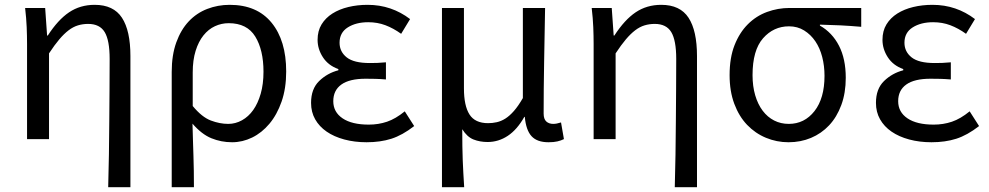

<svg xmlns="http://www.w3.org/2000/svg" viewBox="-20 -576 4097 795"><path d="M428 199Q430 133 431 63.5Q432 -6 432.5 -74Q433 -142 433.5 -207.5Q434 -273 434 -332Q434 -409 413.5 -443Q393 -477 345 -477Q323 -477 303 -471Q283 -465 264 -450.5Q245 -436 225.5 -413Q206 -390 183 -355V0H92V-394Q92 -427 90.5 -463.5Q89 -500 84 -543H167L175 -429H178Q220 -494 266 -525Q312 -556 372 -556Q450 -556 485 -502.5Q520 -449 520 -344V199Z M691 -278Q691 -348 710 -400.5Q729 -453 761.5 -487.5Q794 -522 838 -539Q882 -556 931 -556Q1044 -556 1104.5 -482Q1165 -408 1165 -280Q1165 -210 1146 -155.5Q1127 -101 1095.5 -63.5Q1064 -26 1024 -6.5Q984 13 941 13Q896 13 855.5 -3.5Q815 -20 777 -64Q778 -27 779 5.5Q780 38 781 69Q782 100 782.5 131.5Q783 163 783 199H691ZM925 -63Q955 -63 982 -78Q1009 -93 1028.5 -120.5Q1048 -148 1059.5 -188Q1071 -228 1071 -279Q1071 -369 1037 -424.5Q1003 -480 927 -480Q897 -480 870 -467.5Q843 -455 822.5 -429.5Q802 -404 790 -365.5Q778 -327 778 -276V-137Q816 -91 853 -77Q890 -63 925 -63Z M1498 13Q1448 13 1405.5 1.5Q1363 -10 1332.5 -31Q1302 -52 1285 -82Q1268 -112 1268 -150Q1268 -208 1301.5 -240.5Q1335 -273 1381 -285V-290Q1339 -305 1317 -339Q1295 -373 1295 -411Q1295 -448 1311.5 -475Q1328 -502 1356.5 -520Q1385 -538 1422.5 -547Q1460 -556 1502 -556Q1552 -556 1596 -541Q1640 -526 1678 -497L1641 -436Q1609 -459 1576 -471.5Q1543 -484 1505 -484Q1454 -484 1420 -462.5Q1386 -441 1386 -399Q1386 -362 1415.5 -338.5Q1445 -315 1511 -315Q1527 -315 1542.5 -315.5Q1558 -316 1578 -318V-247Q1554 -249 1534 -249.5Q1514 -250 1494 -250Q1427 -250 1393.5 -226Q1360 -202 1360 -157Q1360 -112 1398.5 -86Q1437 -60 1507 -60Q1547 -60 1582.5 -72Q1618 -84 1656 -115L1695 -54Q1646 -16 1600.5 -1.5Q1555 13 1498 13Z M1810 -543H1901V-210Q1901 -138 1924 -102Q1947 -66 2001 -66Q2019 -66 2037 -70Q2055 -74 2072.5 -85Q2090 -96 2108 -116.5Q2126 -137 2145 -170V-543H2237Q2235 -432 2233 -318.5Q2231 -205 2231 -106Q2231 -83 2242 -73Q2253 -63 2271 -63Q2284 -63 2303 -69L2315 0Q2303 6 2288 9.5Q2273 13 2251 13Q2204 13 2181 -12Q2158 -37 2153 -92H2151Q2121 -39 2082.5 -13.5Q2044 12 1999 12Q1967 12 1940.5 1.5Q1914 -9 1894 -41Q1894 -1 1894.5 29.5Q1895 60 1896 87Q1897 114 1898.5 140.5Q1900 167 1902 199H1810Z M2774 199Q2776 133 2777 63.5Q2778 -6 2778.5 -74Q2779 -142 2779.5 -207.5Q2780 -273 2780 -332Q2780 -409 2759.5 -443Q2739 -477 2691 -477Q2669 -477 2649 -471Q2629 -465 2610 -450.5Q2591 -436 2571.5 -413Q2552 -390 2529 -355V0H2438V-394Q2438 -427 2436.5 -463.5Q2435 -500 2430 -543H2513L2521 -429H2524Q2566 -494 2612 -525Q2658 -556 2718 -556Q2796 -556 2831 -502.5Q2866 -449 2866 -344V199Z M3245 13Q3196 13 3151.5 -5.5Q3107 -24 3073.5 -59Q3040 -94 3020.5 -146Q3001 -198 3001 -265Q3001 -337 3021.5 -389Q3042 -441 3076.5 -475.5Q3111 -510 3156 -526.5Q3201 -543 3249 -543H3546V-465Q3500 -469 3460 -471Q3420 -473 3375 -474V-470Q3426 -441 3454 -386.5Q3482 -332 3482 -254Q3482 -191 3463.5 -141Q3445 -91 3413 -57Q3381 -23 3338 -5Q3295 13 3245 13ZM3246 -63Q3311 -63 3352.5 -116Q3394 -169 3394 -262Q3394 -303 3384.5 -340Q3375 -377 3356 -405Q3337 -433 3309.5 -450Q3282 -467 3247 -467Q3183 -467 3139.5 -417.5Q3096 -368 3096 -265Q3096 -219 3107 -181.5Q3118 -144 3138 -117.5Q3158 -91 3185.5 -77Q3213 -63 3246 -63Z M3837 13Q3787 13 3744.5 1.5Q3702 -10 3671.5 -31Q3641 -52 3624 -82Q3607 -112 3607 -150Q3607 -208 3640.5 -240.5Q3674 -273 3720 -285V-290Q3678 -305 3656 -339Q3634 -373 3634 -411Q3634 -448 3650.5 -475Q3667 -502 3695.5 -520Q3724 -538 3761.5 -547Q3799 -556 3841 -556Q3891 -556 3935 -541Q3979 -526 4017 -497L3980 -436Q3948 -459 3915 -471.5Q3882 -484 3844 -484Q3793 -484 3759 -462.5Q3725 -441 3725 -399Q3725 -362 3754.5 -338.5Q3784 -315 3850 -315Q3866 -315 3881.5 -315.5Q3897 -316 3917 -318V-247Q3893 -249 3873 -249.5Q3853 -250 3833 -250Q3766 -250 3732.5 -226Q3699 -202 3699 -157Q3699 -112 3737.5 -86Q3776 -60 3846 -60Q3886 -60 3921.5 -72Q3957 -84 3995 -115L4034 -54Q3985 -16 3939.5 -1.5Q3894 13 3837 13Z"/></svg>

Font: Kinto Sans
Style: Regular
Weight: 400
Designer: Authors: Ryoko NISHIZUKA  (kana & ideographs); Paul D. Hunt (Latin, Greek & Cyrillic); Wenlong ZHANG  (bopomofo); Sandol
Foundry: Adobe Systems Incorporated, ookami Inc.
Version: Version 0.001